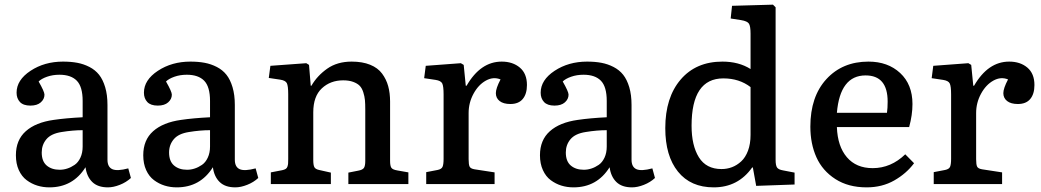

<svg xmlns="http://www.w3.org/2000/svg" viewBox="-20 -786 4446 820"><path d="M190.9 14.2Q163.6 14.2 139.2 6.6Q114.7 -1 93.8 -16.6Q72.8 -32.2 60.3 -59.6Q47.9 -86.9 47.9 -123Q47.9 -188 90.1 -225.6Q132.3 -263.2 209 -273.9Q262.2 -281.7 333 -285.2V-355Q333 -415.5 308.1 -441.2Q283.2 -466.8 233.9 -466.8Q205.1 -466.8 180.9 -458.3Q156.7 -449.7 145 -438Q169.9 -394.5 169.9 -381.8Q169.9 -362.8 154.3 -348.9Q138.7 -335 109.9 -335Q79.6 -335 65.2 -350.3Q50.8 -365.7 50.8 -390.1Q50.8 -444.3 110.4 -483.6Q169.9 -522.9 249 -522.9Q282.7 -522.9 310.1 -517.8Q337.4 -512.7 362.1 -500Q386.7 -487.3 403.1 -466.8Q419.4 -446.3 429.2 -413.6Q439 -380.9 439 -337.9V-104Q439 -72.8 459.7 -63.5Q480.5 -54.2 527.8 -66.9L539.1 -25.9Q519 -7.3 491.7 3.4Q464.4 14.2 440.9 14.2Q397.5 14.2 374 -8.8Q350.6 -31.7 345.2 -71.8Q291.5 14.2 190.9 14.2ZM234.9 -61Q251.5 -61 267.3 -66.2Q283.2 -71.3 298.6 -81.8Q314 -92.3 323.5 -112.8Q333 -133.3 333 -160.2V-230Q291 -230 243.2 -222.2Q198.2 -215.3 178.2 -191.4Q158.2 -167.5 158.2 -134.8Q158.2 -97.2 179.4 -79.1Q200.7 -61 234.9 -61Z M734.9 14.2Q707.5 14.2 683.1 6.6Q658.7 -1 637.7 -16.6Q616.7 -32.2 604.2 -59.6Q591.8 -86.9 591.8 -123Q591.8 -188 634 -225.6Q676.3 -263.2 752.9 -273.9Q806.2 -281.7 877 -285.2V-355Q877 -415.5 852.1 -441.2Q827.1 -466.8 777.8 -466.8Q749 -466.8 724.9 -458.3Q700.7 -449.7 689 -438Q713.9 -394.5 713.9 -381.8Q713.9 -362.8 698.2 -348.9Q682.6 -335 653.8 -335Q623.5 -335 609.1 -350.3Q594.7 -365.7 594.7 -390.1Q594.7 -444.3 654.3 -483.6Q713.9 -522.9 793 -522.9Q826.7 -522.9 854 -517.8Q881.3 -512.7 906 -500Q930.7 -487.3 947 -466.8Q963.4 -446.3 973.1 -413.6Q982.9 -380.9 982.9 -337.9V-104Q982.9 -72.8 1003.7 -63.5Q1024.4 -54.2 1071.8 -66.9L1083 -25.9Q1063 -7.3 1035.6 3.4Q1008.3 14.2 984.9 14.2Q941.4 14.2 918 -8.8Q894.5 -31.7 889.2 -71.8Q835.4 14.2 734.9 14.2ZM778.8 -61Q795.4 -61 811.3 -66.2Q827.1 -71.3 842.5 -81.8Q857.9 -92.3 867.4 -112.8Q877 -133.3 877 -160.2V-230Q835 -230 787.1 -222.2Q742.2 -215.3 722.2 -191.4Q702.1 -167.5 702.1 -134.8Q702.1 -97.2 723.4 -79.1Q744.6 -61 778.8 -61Z M1136.7 0V-49.8L1185.1 -59.1Q1194.3 -61 1200 -64.5Q1205.6 -67.9 1207.8 -75Q1210 -82 1210.4 -87.9Q1210.9 -93.8 1210.9 -106.9V-383.8Q1210.9 -418.9 1205.1 -430.7Q1199.2 -442.4 1176.8 -445.8L1127.9 -453.1L1134.8 -504.9L1288.1 -516.1L1299.8 -508.8L1307.1 -419.9H1310.1Q1334.5 -462.4 1377.4 -492.7Q1420.4 -522.9 1481.9 -522.9Q1527.8 -522.9 1560.8 -509.5Q1593.8 -496.1 1611.8 -471.7Q1629.9 -447.3 1637.9 -418Q1646 -388.7 1646 -352.1V-99.1Q1646 -77.6 1651.4 -69.6Q1656.7 -61.5 1676.8 -58.1L1724.1 -49.8V0H1467.8V-48.8L1509.8 -57.1Q1528.8 -60.5 1534.4 -69.1Q1540 -77.6 1540 -99.1V-317.9Q1540 -342.3 1538.6 -358.4Q1537.1 -374.5 1531.5 -392.1Q1525.9 -409.7 1516.1 -419.7Q1506.3 -429.7 1488.5 -436.3Q1470.7 -442.9 1445.8 -442.9Q1391.1 -442.9 1354.5 -408.7Q1317.9 -374.5 1317.9 -306.2V-103Q1317.9 -81.1 1322.5 -72.3Q1327.1 -63.5 1342.8 -60.1L1393.1 -48.8V0Z M1800.3 0V-50.8L1848.6 -60.1Q1865.7 -63.5 1870.1 -73.7Q1874.5 -84 1874.5 -107.9V-382.8Q1874.5 -418 1868.7 -429.7Q1862.8 -441.4 1840.3 -444.8L1791.5 -452.1L1798.3 -504.9L1948.2 -516.1L1960.4 -508.8L1969.2 -419.9H1972.7Q2032.2 -522.9 2122.6 -522.9Q2169.9 -522.9 2200.2 -497.3Q2230.5 -471.7 2230.5 -422.9Q2230.5 -384.8 2212.6 -363.3Q2194.8 -341.8 2159.7 -341.8Q2129.9 -341.8 2113.8 -354.5Q2097.7 -367.2 2097.7 -388.2Q2097.7 -408.7 2117.7 -446.8Q2086.9 -459.5 2054.9 -441.7Q2022.9 -423.8 2002.2 -385.5Q1981.4 -347.2 1981.4 -303.2V-106Q1981.4 -83 1985.6 -74.5Q1989.7 -65.9 2006.3 -63L2092.3 -49.8V0Z M2429.2 14.2Q2401.9 14.2 2377.4 6.6Q2353 -1 2332 -16.6Q2311 -32.2 2298.6 -59.6Q2286.1 -86.9 2286.1 -123Q2286.1 -188 2328.4 -225.6Q2370.6 -263.2 2447.3 -273.9Q2500.5 -281.7 2571.3 -285.2V-355Q2571.3 -415.5 2546.4 -441.2Q2521.5 -466.8 2472.2 -466.8Q2443.4 -466.8 2419.2 -458.3Q2395 -449.7 2383.3 -438Q2408.2 -394.5 2408.2 -381.8Q2408.2 -362.8 2392.6 -348.9Q2377 -335 2348.1 -335Q2317.9 -335 2303.5 -350.3Q2289.1 -365.7 2289.1 -390.1Q2289.1 -444.3 2348.6 -483.6Q2408.2 -522.9 2487.3 -522.9Q2521 -522.9 2548.3 -517.8Q2575.7 -512.7 2600.3 -500Q2625 -487.3 2641.4 -466.8Q2657.7 -446.3 2667.5 -413.6Q2677.2 -380.9 2677.2 -337.9V-104Q2677.2 -72.8 2698 -63.5Q2718.8 -54.2 2766.1 -66.9L2777.3 -25.9Q2757.3 -7.3 2730 3.4Q2702.6 14.2 2679.2 14.2Q2635.7 14.2 2612.3 -8.8Q2588.9 -31.7 2583.5 -71.8Q2529.8 14.2 2429.2 14.2ZM2473.1 -61Q2489.7 -61 2505.6 -66.2Q2521.5 -71.3 2536.9 -81.8Q2552.2 -92.3 2561.8 -112.8Q2571.3 -133.3 2571.3 -160.2V-230Q2529.3 -230 2481.4 -222.2Q2436.5 -215.3 2416.5 -191.4Q2396.5 -167.5 2396.5 -134.8Q2396.5 -97.2 2417.7 -79.1Q2439 -61 2473.1 -61Z M3028.3 14.2Q2929.7 14.2 2875.5 -53Q2821.3 -120.1 2821.3 -238.8Q2821.3 -369.6 2887 -446.3Q2952.6 -522.9 3065.4 -522.9Q3135.3 -522.9 3185.5 -491.2V-642.1Q3185.5 -673.8 3178.7 -684.8Q3171.9 -695.8 3144.5 -700.2L3100.6 -707L3106.4 -761.2L3281.2 -766.1L3292.5 -754.9V-103Q3292.5 -79.6 3298.6 -70.6Q3304.7 -61.5 3325.2 -58.1L3373.5 -48.8V2L3209.5 7.8L3195.3 -70.8H3192.4Q3132.3 14.2 3028.3 14.2ZM3061.5 -64Q3085 -64 3106.2 -72Q3127.4 -80.1 3145.5 -96.7Q3163.6 -113.3 3174.6 -142.3Q3185.5 -171.4 3185.5 -210V-414.1Q3137.2 -451.2 3069.3 -451.2Q2933.6 -451.2 2933.6 -249Q2933.6 -164.6 2964.8 -114.3Q2996.1 -64 3061.5 -64Z M3681.2 14.2Q3603 14.2 3547.9 -21.2Q3492.7 -56.6 3466.8 -114.3Q3440.9 -171.9 3440.9 -245.1Q3440.9 -373.5 3509.5 -448.2Q3578.1 -522.9 3689 -522.9Q3772 -522.9 3824.5 -474.1Q3877 -425.3 3877 -341.8Q3877 -294.9 3862.8 -243.2H3554.2Q3557.1 -161.1 3596.9 -114.5Q3636.7 -67.9 3707 -67.9Q3785.2 -67.9 3846.2 -127L3883.8 -88.9Q3851.1 -44.9 3799.3 -15.4Q3747.6 14.2 3681.2 14.2ZM3554.2 -304.2H3768.1Q3771 -324.2 3771 -352.1Q3771 -463.9 3676.8 -463.9Q3567.9 -463.9 3554.2 -304.2Z M3967.8 0V-50.8L4016.1 -60.1Q4033.2 -63.5 4037.6 -73.7Q4042 -84 4042 -107.9V-382.8Q4042 -418 4036.1 -429.7Q4030.3 -441.4 4007.8 -444.8L3959 -452.1L3965.8 -504.9L4115.7 -516.1L4127.9 -508.8L4136.7 -419.9H4140.1Q4199.7 -522.9 4290 -522.9Q4337.4 -522.9 4367.7 -497.3Q4397.9 -471.7 4397.9 -422.9Q4397.9 -384.8 4380.1 -363.3Q4362.3 -341.8 4327.1 -341.8Q4297.4 -341.8 4281.2 -354.5Q4265.1 -367.2 4265.1 -388.2Q4265.1 -408.7 4285.2 -446.8Q4254.4 -459.5 4222.4 -441.7Q4190.4 -423.8 4169.7 -385.5Q4148.9 -347.2 4148.9 -303.2V-106Q4148.9 -83 4153.1 -74.5Q4157.2 -65.9 4173.8 -63L4259.8 -49.8V0Z"/></svg>

Font: Literata Book Medium
Style: Regular
Weight: 500
Designer: Latin by Veronika Burian and Jose Scaglione. Greek by Irene Vlachou. Cyrillic by Vera Evstafieva
Foundry: TypeTogether
Version: Version 2.003;PS 002.003;hotconv 1.0.88;makeotf.lib2.5.64775